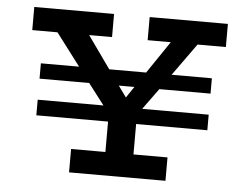

<svg xmlns="http://www.w3.org/2000/svg" viewBox="-47 -678 951 736"><g transform="rotate(5 428.5 -310.0)"><path d="M56 -531V-620H363V-531H275L363 -407H505L589 -531H500V-620H801V-531H692L603 -407H758V-348H561L502 -267H758V-207H484V-90H615V0H244V-90H376V-207H100V-267H353L291 -348H100V-407H247L153 -531ZM436 -305 465 -348H405Z"/></g></svg>

Font: BioRhyme ExtraBold Medium
Style: Regular
Weight: 500
Version: Version 1.600;gftools[0.9.33]